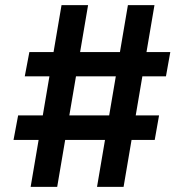

<svg xmlns="http://www.w3.org/2000/svg" viewBox="-20 -732 720 752"><path d="M51 -280H603L586 -184H33ZM95 -528H647L630 -433H77ZM221 -712H325L204 0H100ZM481 -712H585L464 0H360Z"/></svg>

Font: Asta Sans
Style: Bold
Weight: 700
Designer: 42dot
Version: Version 1.000